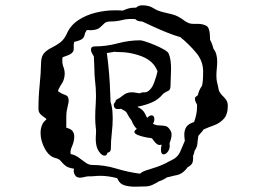

<svg xmlns="http://www.w3.org/2000/svg" viewBox="-20 -671 1040 724"><path d="M528 32Q519 32 509 32.5Q499 33 488 33Q468 33 450 28Q432 23 424 5Q422 1 422 1Q408 -3 391 -5.5Q374 -8 360 -8Q347 -8 338 -7Q329 -6 314 -6Q307 -6 298 -3.5Q289 -1 281 -1Q275 -1 269.5 -4Q264 -7 260 -16Q259 -18 258.5 -21Q258 -24 258 -26Q258 -32 259 -35H258Q237 -38 227 -46Q217 -54 210 -63Q203 -72 189 -75Q165 -81 149 -110.5Q133 -140 133 -170Q133 -186 138.5 -199.5Q144 -213 155 -220Q155 -224 147.5 -228.5Q140 -233 132.5 -240.5Q125 -248 125 -261Q125 -306 129.5 -349.5Q134 -393 135 -437Q136 -460 147 -471.5Q158 -483 174.5 -491Q191 -499 206.5 -510.5Q222 -522 232 -544Q246 -576 276 -595.5Q306 -615 342 -623.5Q378 -632 410 -632Q419 -632 427 -632Q435 -632 443 -631Q454 -636 464 -639Q474 -642 487 -642H493Q502 -651 516 -651Q542 -651 558 -640.5Q574 -630 596 -625Q617 -620 629 -617Q641 -614 651.5 -608.5Q662 -603 680 -590L681 -589Q685 -588 691 -584Q700 -581 708.5 -581Q717 -581 726 -581Q745 -581 758.5 -573.5Q772 -566 772 -525V-521Q779 -510 785 -487Q793 -477 796 -464.5Q799 -452 799 -439Q799 -426 797.5 -412.5Q796 -399 796 -385Q796 -379 796.5 -373.5Q797 -368 798 -363Q803 -343 804.5 -333.5Q806 -324 819 -310Q825 -305 832 -295.5Q839 -286 839 -272Q839 -239 823.5 -222.5Q808 -206 787 -198.5Q766 -191 748 -183Q744 -177 738.5 -171Q733 -165 728 -159L725 -138Q725 -117 714 -103Q712 -92 708 -83Q709 -66 705.5 -57Q702 -48 687 -40Q679 -28 667 -19.5Q655 -11 638 -9Q632 -7 624.5 -5.5Q617 -4 609 -2Q597 7 579 13Q568 20 555 26Q542 32 528 32ZM508 -16Q517 -25 539 -31Q556 -36 573 -42Q590 -48 606 -56Q614 -61 625 -66Q650 -77 659.5 -99Q669 -121 677 -140Q676 -147 675.5 -153Q675 -159 675 -164Q675 -180 682.5 -192Q690 -204 712 -211Q717 -225 720 -239Q723 -253 723 -269V-276Q720 -282 717.5 -287.5Q715 -293 715 -298Q715 -305 721 -308Q723 -309 726 -312Q728 -321 731.5 -329.5Q735 -338 742 -348Q745 -362 745.5 -377Q746 -392 746 -402Q746 -441 719 -473Q692 -505 660 -531Q638 -537 609.5 -548.5Q581 -560 555 -572Q529 -584 516 -590Q498 -590 490 -599Q462 -601 441 -595.5Q420 -590 396 -590Q380 -590 372.5 -582Q365 -574 354.5 -565.5Q344 -557 317 -557Q312 -559 308 -557H307Q300 -547 299 -539.5Q298 -532 291.5 -525.5Q285 -519 260 -513Q259 -510 258.5 -507Q258 -504 258 -501Q258 -493 258 -485.5Q258 -478 251.5 -471.5Q245 -465 224 -458L216 -455Q215 -451 215 -448Q215 -445 215 -442Q215 -429 219.5 -417.5Q224 -406 224 -392Q224 -383 220.5 -371.5Q217 -360 207 -346Q199 -333 199 -327Q213 -317 226 -313Q239 -309 239 -292Q239 -285 236 -274Q233 -262 231.5 -252Q230 -242 230 -228V-189H232Q249 -184 254.5 -175.5Q260 -167 260 -156Q260 -138 251.5 -119Q243 -100 247 -90Q263 -87 276.5 -77Q290 -67 302.5 -58Q315 -49 327 -49Q374 -49 418 -35.5Q462 -22 508 -16ZM385 -95Q383 -84 374 -84Q364 -84 352.5 -100.5Q341 -117 341 -148Q341 -158 342 -169.5Q343 -181 341 -191Q340 -200 339.5 -209Q339 -218 339 -227Q339 -253 341 -280Q343 -307 341 -339Q340 -353 338 -371.5Q336 -390 336 -409Q336 -420 335 -433Q334 -446 334 -458Q330 -464 326.5 -471Q323 -478 323 -484Q323 -496 337 -496Q381 -496 423.5 -507.5Q466 -519 509 -519Q514 -519 529.5 -514Q545 -509 564 -501Q583 -493 598 -484.5Q613 -476 616 -469Q621 -458 623 -443Q625 -428 625 -412Q625 -395 624 -378.5Q623 -362 623 -348Q623 -332 614.5 -328.5Q606 -325 596 -318Q577 -295 552 -284.5Q527 -274 500 -269L498 -268Q519 -259 527 -242Q529 -238 531 -234Q533 -230 535 -226L538 -230Q546 -236 551 -236Q562 -236 562 -221Q562 -213 557 -204Q569 -198 580.5 -198Q592 -198 603 -196Q614 -194 622 -180Q627 -172 627 -164Q627 -155 624.5 -146.5Q622 -138 619 -129Q620 -126 620 -121Q620 -108 612.5 -98.5Q605 -89 597 -89Q587 -89 587 -106Q587 -111 587.5 -115Q588 -119 589 -123Q589 -124 588.5 -124.5Q588 -125 588 -126Q584 -124 582 -124Q572 -124 560 -140Q557 -145 554 -148Q551 -151 545 -151Q541 -151 526.5 -154Q512 -157 499.5 -162Q487 -167 487 -174Q487 -179 496 -185Q483 -197 476 -217Q466 -229 461 -240Q457 -249 450.5 -253Q444 -257 436 -261L432 -260H423Q416 -260 412.5 -264.5Q409 -269 409 -274Q409 -282 415 -286Q415 -294 424 -298Q433 -302 438 -307Q450 -317 459 -320Q468 -323 476 -323Q484 -323 491.5 -321.5Q499 -320 507 -319Q510 -321 514.5 -322Q519 -323 525 -323H530Q532 -324 534 -324.5Q536 -325 537 -326Q552 -335 561 -359Q570 -383 574 -402Q560 -440 517 -457.5Q474 -475 422 -475Q415 -475 413 -476Q406 -475 398.5 -473.5Q391 -472 383 -471Q384 -463 385 -454.5Q386 -446 387 -438Q387 -436 387.5 -433.5Q388 -431 388 -429Q392 -392 394 -356.5Q396 -321 397 -286L400 -276Q403 -263 404 -251Q405 -239 405 -226Q405 -198 401.5 -168.5Q398 -139 398 -110Q398 -97 385 -95ZM227 -489 229 -490Q229 -490 229 -490Q229 -490 229 -490Z"/></svg>

Font: RU Serius
Style: Regular
Weight: 400
Designer: Robert E. Leuschke
Foundry: Robert E. Leuschke
Version: Version 1.011; ttfautohint (v1.8.3)